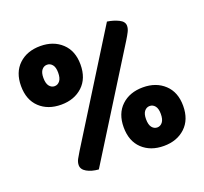

<svg xmlns="http://www.w3.org/2000/svg" viewBox="-120 -827 1039 977"><g transform="rotate(-20 399.5 -339.0)"><path d="M351 -527Q351 -452 306 -410Q261 -368 190 -368Q118 -368 73.5 -410Q29 -452 29 -527Q29 -601 73.5 -643Q118 -685 190 -685Q261 -685 306 -643Q351 -601 351 -527ZM150 -527Q150 -497 161.5 -482.5Q173 -468 190 -468Q207 -468 218.5 -482.5Q230 -497 230 -527Q230 -556 218.5 -570Q207 -584 190 -584Q173 -584 161.5 -570Q150 -556 150 -527ZM552 -686Q586 -681 613.5 -667.5Q641 -654 641 -631Q641 -616 633 -600Q625 -584 612 -563L256 7Q218 4 192.5 -10.5Q167 -25 167 -48Q167 -64 175.5 -80Q184 -96 196 -115ZM770 -151Q770 -76 725 -34Q680 8 609 8Q537 8 492.5 -34Q448 -76 448 -151Q448 -225 492.5 -267Q537 -309 609 -309Q680 -309 725 -267Q770 -225 770 -151ZM569 -151Q569 -121 580.5 -106.5Q592 -92 609 -92Q626 -92 637.5 -106.5Q649 -121 649 -151Q649 -180 637.5 -194Q626 -208 609 -208Q592 -208 580.5 -194Q569 -180 569 -151Z"/></g></svg>

Font: Baloo Bhaina 2 ExtraBold
Style: Regular
Weight: 800
Designer: Yesha Goshar, Manish Minz, Shuchita Grover and Ek Type
Foundry: Ek Type
Version: Version 1.640;hotconv 1.0.111;makeotfexe 2.5.65597; ttfautoh